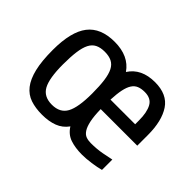

<svg xmlns="http://www.w3.org/2000/svg" viewBox="-99 -729 958 958"><g transform="rotate(45 380.5 -250.0)"><path d="M443 -220Q444 -171 450.5 -140.5Q457 -110 468 -93Q479 -76 494 -70.5Q509 -65 528 -65Q570 -65 605 -71.5Q640 -78 662 -83V-10Q638 -3 601.5 2Q565 7 538 7Q490 7 454.5 -5Q419 -17 397 -52Q374 -20 338.5 -6.5Q303 7 255 7Q209 7 173.5 -5Q138 -17 114 -47.5Q90 -78 77.5 -129.5Q65 -181 65 -260Q65 -388 111 -447.5Q157 -507 255 -507Q355 -507 401 -440Q444 -507 540 -507Q626 -507 663.5 -450.5Q701 -394 701 -295V-220ZM538 -436Q514 -436 497 -429Q480 -422 469 -405Q458 -388 452 -359.5Q446 -331 444 -288H618V-315Q618 -372 600.5 -404Q583 -436 538 -436ZM358 -245Q358 -298 353 -335Q348 -372 336.5 -394.5Q325 -417 305 -427Q285 -437 255 -437Q225 -437 205 -427Q185 -417 173.5 -394.5Q162 -372 157 -335Q152 -298 152 -245Q152 -147 175 -105Q198 -63 255 -63Q312 -63 335 -105Q358 -147 358 -245Z"/></g></svg>

Font: Share
Style: Regular
Weight: 400
Designer: Ralph du Carrois
Version: Version 1.001